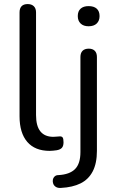

<svg xmlns="http://www.w3.org/2000/svg" viewBox="-20 -732 571 943"><path d="M224 9Q152 9 114 -35Q76 -79 76 -161V-671Q76 -691 86 -701.5Q96 -712 116 -712Q135 -712 146 -701.5Q157 -691 157 -671V-167Q157 -113 178.5 -86.5Q200 -60 242 -60Q251 -60 258 -61Q265 -62 272 -62Q283 -63 287.5 -57Q292 -51 292 -33Q292 -15 284 -6Q276 3 258 6Q250 7 241 8Q232 9 224 9ZM279 191Q264 192 254.5 186Q245 180 241.5 170.5Q238 161 239.5 151.5Q241 142 248 135Q255 128 267 128Q322 125 348.5 98.5Q375 72 375 15V-452Q375 -472 385.5 -482.5Q396 -493 416 -493Q435 -493 445.5 -482.5Q456 -472 456 -452V9Q456 70 435.5 109.5Q415 149 376 168.5Q337 188 279 191ZM415 -603Q390 -603 376 -616.5Q362 -630 362 -653Q362 -677 376 -689.5Q390 -702 415 -702Q441 -702 455 -689.5Q469 -677 469 -653Q469 -630 455 -616.5Q441 -603 415 -603Z"/></svg>

Font: Nunito
Style: Regular
Weight: 400
Designer: Vernon Adams
Foundry: Vernon Adams
Version: Version 3.602